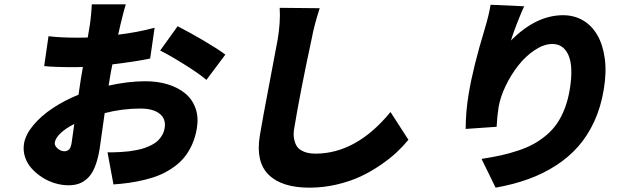

<svg xmlns="http://www.w3.org/2000/svg" viewBox="-20 -801 2908 886"><path d="M90.9 -138.8Q97.7 -180 133.7 -223.2Q169.7 -266.3 223.9 -302.2Q278.1 -338.1 342.3 -364Q345.9 -392.4 353.3 -437.9L362.6 -491.8Q352.3 -491.1 321.4 -491.1Q227.3 -491.1 183.9 -496.1L203.8 -633.9Q257.8 -627.1 339.8 -627.1Q374.6 -627.1 384.9 -627.8L394.9 -687.9Q397.4 -703.5 400.4 -735.6Q403.4 -767.8 403.4 -780.9H560.4Q553.6 -761 536.2 -688.9L525.2 -641Q614 -651.6 693.5 -672.9L672.9 -530.9Q614 -518.1 498.6 -503.9Q492.5 -475.1 487.2 -442.8L481.2 -405.9Q572.1 -426.1 650.6 -426.1Q707 -426.1 754.1 -411.8Q801.1 -397.4 834.2 -370.4Q867.2 -343.4 882.1 -301.8Q897 -260.3 888.5 -209.2Q881.4 -166.5 865.1 -131.2Q848.7 -95.9 826.9 -70.7Q805 -45.5 775.2 -25.4Q745.4 -5.3 714.8 7.3Q684.3 19.9 646.7 28.9Q609 38 575.8 42.6Q542.6 47.2 503.6 50.1L476.2 -98Q492.9 -98 505.5 -98.2Q518.1 -98.4 538.7 -99.6Q559.3 -100.9 575.5 -102.8Q591.6 -104.8 612 -108.8Q632.5 -112.9 648.3 -118.4Q664.1 -123.9 680.6 -132.5Q697.1 -141 708.5 -151.8Q719.8 -162.6 728.3 -177.4Q736.9 -192.1 739.7 -209.9Q746.8 -252.1 716.8 -276.1Q686.8 -300.1 627.8 -300.1Q545.1 -300.1 463.1 -279.1Q442.8 -132.1 439.6 -112.9Q431.5 -64.3 417.8 -30.7Q404.1 2.8 384.8 21Q365.4 39.1 344.3 46.5Q323.2 54 296.2 54Q265.6 54 234 44.6Q202.4 35.2 174.7 17.4Q147 -0.4 126.1 -23.6Q105.1 -46.9 95.3 -77.1Q85.6 -107.2 90.9 -138.8ZM719.1 -567.8 799.7 -680Q856.5 -650.9 921.9 -612.4Q987.2 -573.9 1019.9 -549L932.5 -432.2Q904.8 -457 834 -501.6Q763.1 -546.2 719.1 -567.8ZM233 -144.2Q230.5 -128.9 245.7 -115.9Q261 -103 275.9 -103Q289.1 -103 297.8 -110.4Q306.5 -117.9 310.4 -141Q313.6 -161.6 322.8 -229Q283.7 -209.2 260.1 -187Q236.5 -164.8 233 -144.2Z M1270.6 -764.9 1455.3 -763.1Q1429.7 -684.3 1417.6 -619Q1364.3 -371.1 1338.1 -210.9Q1333.1 -183.9 1336.5 -163.7Q1339.8 -143.5 1347.5 -129.8Q1355.1 -116.1 1369.1 -107.8Q1383.2 -99.4 1399.3 -95.7Q1415.5 -92 1435.4 -92Q1624.6 -92 1782 -284.1L1864.7 -155.9Q1840.6 -126.4 1810 -97.8Q1779.5 -69.2 1735.4 -39.1Q1691.4 -8.9 1643.1 13.7Q1594.8 36.2 1533.4 50.6Q1471.9 65 1408.4 65Q1280.2 65 1219.6 5.3Q1159.1 -54.3 1179 -175.1Q1189.6 -240.8 1223 -415.3Q1256.4 -589.8 1261.4 -619Q1274.9 -699.9 1270.6 -764.9Z M2244 -779.1 2398.8 -772Q2386 -745 2366.7 -695.5Q2347.3 -646 2337.7 -614Q2453.8 -730.8 2578.1 -730.8Q2629.3 -730.8 2669.9 -707.2Q2710.6 -683.6 2736.3 -639.2Q2762.1 -594.8 2770.8 -531.1Q2779.5 -467.3 2766 -387.1Q2752.8 -307.2 2722.5 -241.1Q2692.1 -175.1 2648.3 -125.2Q2604.4 -75.3 2545.5 -37.3Q2486.5 0.7 2417.8 25.6Q2349.1 50.4 2267 65L2202.1 -67.8Q2251.8 -75.3 2291.7 -84.2Q2331.7 -93 2371.6 -106.4Q2411.6 -119.7 2442.5 -136.7Q2473.4 -153.8 2501.8 -177.7Q2530.2 -201.7 2550.6 -231.5Q2571 -261.4 2586.1 -300.6Q2601.2 -339.8 2609 -387.1Q2626.4 -491.5 2603.9 -544.7Q2581.3 -598 2528.8 -598Q2490.1 -598 2447.8 -570Q2405.5 -541.9 2371.8 -499.1Q2338.1 -456.3 2313.4 -404.8Q2288.7 -353.3 2280.9 -307.2Q2273.8 -262.4 2271.7 -215.9L2128.9 -206Q2128.9 -284.8 2142.8 -367.9Q2162.6 -489 2217.7 -670.1Q2235.8 -730.5 2244 -779.1Z"/></svg>

Font: Karasuma Gothic
Style: Italic
Weight: 900
Italic angle: -9.39999°
Designer: Rasmus Andersson / Ryoko Nishizuka
Foundry: Genbu
Version: Version 1.00